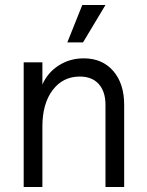

<svg xmlns="http://www.w3.org/2000/svg" viewBox="-20 -750 588 770"><path d="M300 -443Q232 -443 191 -388.5Q150 -334 150 -243V0H75V-500H150V-411Q171 -459 215.5 -487.5Q260 -516 316 -516Q390 -516 434 -465.5Q478 -415 478 -329V0H403V-329Q403 -383 376 -413Q349 -443 300 -443ZM403 -730 313 -580H250L310 -730Z"/></svg>

Font: MedMera Sans
Style: Regular
Weight: 400
Designer: Kasper Nordkvist
Foundry: UNCUT.wtf
Version: Version 1.300